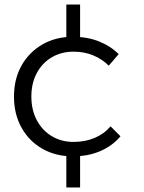

<svg xmlns="http://www.w3.org/2000/svg" viewBox="-20 -691 640 851"><path d="M274 -671H335V-495H274ZM274 -35H335V140H274ZM462 -400Q433 -429 393.5 -445.5Q354 -462 306 -462Q252 -462 209.5 -437Q167 -412 143 -367Q119 -322 119 -263Q119 -204 143 -158.5Q167 -113 209.5 -87.5Q252 -62 306 -62Q357 -62 399 -79.5Q441 -97 470 -131L514 -87Q479 -45 425 -21.5Q371 2 303 2Q227 2 168 -31.5Q109 -65 75.5 -125Q42 -185 42 -263Q42 -341 75.5 -400.5Q109 -460 168 -494Q227 -528 303 -528Q367 -528 418.5 -507.5Q470 -487 506 -451Z"/></svg>

Font: Alexandria Light
Style: Regular
Weight: 300
Designer: Mohamed Gaber
Foundry: Kief Type Foundry
Version: Version 5.100